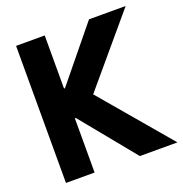

<svg xmlns="http://www.w3.org/2000/svg" viewBox="-129 -823 899 945"><g transform="rotate(-20 320.5 -350.0)"><path d="M57 -709V9H207V-275H212L444 9H641L332 -355L631 -709H439L212 -431H207V-709Z"/></g></svg>

Font: Kalas SG
Style: Bold
Weight: 700
Designer: Kalas
Foundry: Kalas
Version: Version 2.000;FEAKit 1.0